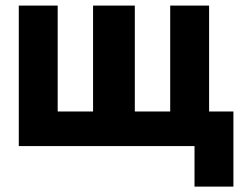

<svg xmlns="http://www.w3.org/2000/svg" viewBox="-20 -528 888 694"><path d="M188.5 -507.8V-125H316.4V-507.8H467.3V-125H595.2V-507.8H735.8V-125H823.7V146.5H683.1V0H47.9V-507.8Z"/></svg>

Font: Giphurs
Style: Bold
Weight: 700
Version: Version 0.920; ttfautohint (v1.8.4.7-5d5b)